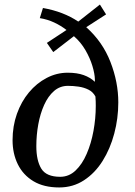

<svg xmlns="http://www.w3.org/2000/svg" viewBox="-20 -802 586 836"><path d="M237.8 14.2Q170.9 14.2 125.7 -12.9Q80.6 -40 57.6 -86.7Q34.7 -133.3 34.7 -191.4Q34.7 -252.9 53.7 -306.4Q72.8 -359.9 106.2 -399.9Q139.6 -439.9 183.1 -462.6Q226.6 -485.4 274.9 -485.4Q315.4 -485.4 344.2 -475.1Q373 -464.8 393.1 -445.8Q393.1 -448.2 393.1 -450.9Q393.1 -453.6 393.1 -456.1Q392.6 -481 382.3 -514.9Q372.1 -548.8 352.1 -583.5Q332 -618.2 301.8 -644.5L211.9 -575.2L184.1 -615.2L269.5 -671.4Q245.1 -690.4 215.8 -704.1Q186.5 -717.8 153.3 -723.1L167 -767.1Q211.9 -759.3 250.5 -744.4Q289.1 -729.5 320.8 -708L415 -782.2L441.9 -739.3L355.5 -683.6Q426.8 -620.1 460.9 -532.2Q495.1 -444.3 495.1 -356Q495.1 -286.6 477.5 -220.5Q460 -154.3 426.8 -101.3Q393.6 -48.3 345.7 -17.1Q297.9 14.2 237.8 14.2ZM242.2 -32.2Q280.3 -32.2 309.1 -59.6Q337.9 -86.9 357.4 -132.1Q377 -177.2 387 -231.9Q397 -286.6 397 -340.8Q397 -350.6 396.7 -360.8Q396.5 -371.1 395.5 -381.8Q384.8 -401.9 365.2 -411.6Q345.7 -421.4 322 -424.8Q298.3 -428.2 275.9 -428.2Q241.2 -428.2 215.3 -405.8Q189.5 -383.3 172.4 -345.5Q155.3 -307.6 146.7 -260.7Q138.2 -213.9 138.2 -165.5Q138.2 -103 159.9 -67.6Q181.6 -32.2 242.2 -32.2Z"/></svg>

Font: Gelasio
Style: Italic
Weight: 400
Italic angle: -8.5°
Designer: Eben Sorkin
Foundry: Eben Sorkin
Version: Version 1.008